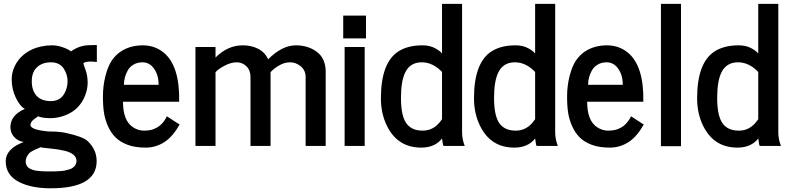

<svg xmlns="http://www.w3.org/2000/svg" viewBox="-20 -760 4107 1000"><path d="M177.7 -154.3Q173.3 -149.9 161.6 -142.1Q138.7 -126.5 138.7 -109.4Q138.7 -86.4 212.4 -77.6Q226.1 -75.7 229.5 -75.4Q232.9 -75.2 247.1 -75Q261.2 -74.7 269 -74.5Q276.9 -74.2 294.2 -72.3Q311.5 -70.3 327.1 -66.9Q411.1 -47.9 434.6 -26.9Q483.4 17.6 483.4 79.1Q483.4 220.7 243.2 220.7Q143.1 220.7 78.6 187.5Q9.8 152.3 9.8 79.6Q9.8 15.1 103.5 -20.5Q74.2 -24.4 54.2 -46.1Q34.2 -67.9 34.2 -97.7Q34.2 -160.2 109.4 -192.9Q84 -206.1 62.5 -250.7Q41 -295.4 41 -345.2Q41 -395 69.1 -437Q97.2 -479 145 -501.5Q192.9 -523.9 252 -523.9Q279.3 -523.9 308.3 -513.4Q337.4 -502.9 349.6 -492.2Q391.6 -522.5 439.5 -524.4Q446.3 -524.9 461.9 -525.1Q477.5 -525.4 484.4 -525.4V-437.5H482.4Q435.1 -442.4 418.9 -434.1Q414.1 -431.6 414.3 -429.2Q414.6 -426.8 419.9 -411.6Q425.3 -396.5 428.2 -388.2Q436.5 -360.8 436.5 -328.4Q436.5 -295.9 422.6 -260.7Q408.7 -225.6 383.1 -199.7Q357.4 -173.8 319.1 -159.2Q280.8 -144.5 241.7 -144.5Q202.6 -144.5 177.7 -154.3ZM245.1 -233.4Q308.1 -233.4 327.1 -301.8Q332 -318.8 332 -336.2Q332 -353.5 327.1 -370.1Q322.3 -386.7 312.5 -401.9Q290.5 -435.5 245.6 -435.5Q200.7 -435.5 173.1 -410.2Q145.5 -384.8 145.5 -336.7Q145.5 -288.6 170.7 -261Q195.8 -233.4 245.1 -233.4ZM189.9 131.3Q209.5 132.8 231.7 132.8Q253.9 132.8 263.9 132.6Q273.9 132.3 290.5 131.3Q307.1 130.4 317.9 128.2Q328.6 126 341.3 122.1Q354 118.2 360.8 112.3Q378.4 98.6 378.4 78.6Q378.4 58.6 361.8 45.4Q345.2 32.2 319.8 26.1Q294.4 20 269 16.6Q243.7 13.2 220.9 11.2Q198.2 9.3 192.4 6.8Q141.1 27.3 131.8 38.3Q122.6 49.3 118.2 59.6Q113.8 69.8 113.8 81.3Q113.8 92.8 118.2 100.8Q122.6 108.9 128.9 114Q135.3 119.1 146.2 123Q157.2 127 166.5 128.7Q175.8 130.4 189.9 131.3Z M625.5 -318.4H806.2Q806.2 -356.4 793 -384.3Q767.6 -435.5 722.7 -435.5Q695.8 -435.5 675.5 -423.6Q655.3 -411.6 645 -392.6Q625.5 -356.9 625.5 -318.4ZM609.9 -492.2Q658.2 -523.9 723.6 -523.9Q785.2 -523.9 831.1 -487.3Q917 -418 913.1 -230H620.6Q620.6 -131.3 672.9 -97.2Q699.7 -79.6 729.2 -79.6Q758.8 -79.6 778.3 -86.9Q797.9 -94.2 809.6 -103.5Q821.3 -112.8 831.1 -125Q844.2 -142.1 849.1 -154.3L915.5 -111.3Q879.4 -48.3 838.4 -21.5Q793 8.8 738.5 8.8Q684.1 8.8 645.8 -5.4Q607.4 -19.5 583.3 -43Q559.1 -66.4 543.7 -99.9Q528.3 -133.3 522.2 -168.7Q516.1 -204.1 516.1 -258.1Q516.1 -312 528.8 -362.8Q541.5 -413.6 561.5 -443.6Q581.5 -473.6 609.9 -492.2Z M1102.5 -460.4Q1166 -523.9 1243.7 -523.9Q1289.6 -523.9 1324.7 -505.9Q1359.9 -487.8 1376.5 -451.2Q1449.2 -523.9 1521 -523.9Q1583 -523.9 1627.9 -491.7Q1676.3 -457 1676.3 -386.2V0H1571.8V-358.9Q1571.8 -393.6 1546.4 -414.6Q1521 -435.5 1491 -435.5Q1460.9 -435.5 1432.1 -418.2Q1403.3 -400.9 1389.2 -383.8V0H1284.7V-358.9Q1284.7 -394 1263.4 -414.8Q1242.2 -435.5 1212.6 -435.5Q1183.1 -435.5 1149.4 -417.7Q1115.7 -399.9 1102.5 -383.8V0H998V-515.1H1102.5Z M1774.9 0V-515.1H1879.4V0ZM1767.6 -560.1V-678.7H1886.2V-560.1Z M2282.2 -385.3Q2233.9 -435.5 2176.8 -435.5Q2117.2 -435.5 2091.3 -384.3Q2068.4 -339.4 2068.4 -249.5Q2068.4 -150.4 2100.6 -112.3Q2127.9 -79.6 2181.6 -79.6Q2238.3 -79.6 2275.4 -129.9Q2281.7 -138.7 2282.2 -139.2ZM2386.7 -69.8Q2386.7 -35.6 2400.4 0H2290Q2288.6 -2.4 2287.1 -6.8L2282.2 -38.6Q2245.1 8.8 2173.8 8.8Q2050.8 8.8 1995.1 -105Q1963.9 -168.5 1963.9 -248Q1963.9 -434.1 2055.7 -492.7Q2104.5 -523.9 2180.7 -523.9Q2218.3 -523.9 2245.8 -509Q2273.4 -494.1 2282.2 -481V-739.7H2386.7Z M2767.1 -385.3Q2718.8 -435.5 2661.6 -435.5Q2602.1 -435.5 2576.2 -384.3Q2553.2 -339.4 2553.2 -249.5Q2553.2 -150.4 2585.4 -112.3Q2612.8 -79.6 2666.5 -79.6Q2723.1 -79.6 2760.3 -129.9Q2766.6 -138.7 2767.1 -139.2ZM2871.6 -69.8Q2871.6 -35.6 2885.3 0H2774.9Q2773.4 -2.4 2772 -6.8L2767.1 -38.6Q2730 8.8 2658.7 8.8Q2535.6 8.8 2480 -105Q2448.7 -168.5 2448.7 -248Q2448.7 -434.1 2540.5 -492.7Q2589.4 -523.9 2665.5 -523.9Q2703.1 -523.9 2730.7 -509Q2758.3 -494.1 2767.1 -481V-739.7H2871.6Z M3043 -318.4H3223.6Q3223.6 -356.4 3210.4 -384.3Q3185.1 -435.5 3140.1 -435.5Q3113.3 -435.5 3093 -423.6Q3072.8 -411.6 3062.5 -392.6Q3043 -356.9 3043 -318.4ZM3027.3 -492.2Q3075.7 -523.9 3141.1 -523.9Q3202.6 -523.9 3248.5 -487.3Q3334.5 -418 3330.6 -230H3038.1Q3038.1 -131.3 3090.3 -97.2Q3117.2 -79.6 3146.7 -79.6Q3176.3 -79.6 3195.8 -86.9Q3215.3 -94.2 3227.1 -103.5Q3238.8 -112.8 3248.5 -125Q3261.7 -142.1 3266.6 -154.3L3333 -111.3Q3296.9 -48.3 3255.9 -21.5Q3210.4 8.8 3156 8.8Q3101.6 8.8 3063.2 -5.4Q3024.9 -19.5 3000.7 -43Q2976.6 -66.4 2961.2 -99.9Q2945.8 -133.3 2939.7 -168.7Q2933.6 -204.1 2933.6 -258.1Q2933.6 -312 2946.3 -362.8Q2959 -413.6 2979 -443.6Q2999 -473.6 3027.3 -492.2Z M3422.4 1.5V-739.7H3526.9V1.5Z M3929.2 -385.3Q3880.9 -435.5 3823.7 -435.5Q3764.2 -435.5 3738.3 -384.3Q3715.3 -339.4 3715.3 -249.5Q3715.3 -150.4 3747.6 -112.3Q3774.9 -79.6 3828.6 -79.6Q3885.3 -79.6 3922.4 -129.9Q3928.7 -138.7 3929.2 -139.2ZM4033.7 -69.8Q4033.7 -35.6 4047.4 0H3937Q3935.5 -2.4 3934.1 -6.8L3929.2 -38.6Q3892.1 8.8 3820.8 8.8Q3697.8 8.8 3642.1 -105Q3610.8 -168.5 3610.8 -248Q3610.8 -434.1 3702.6 -492.7Q3751.5 -523.9 3827.6 -523.9Q3865.2 -523.9 3892.8 -509Q3920.4 -494.1 3929.2 -481V-739.7H4033.7Z"/></svg>

Font: News Cycle
Style: Bold
Weight: 700
Version: Version 0.5.1